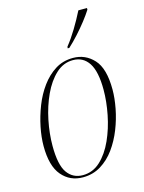

<svg xmlns="http://www.w3.org/2000/svg" viewBox="-116 -826 681 905"><g transform="rotate(-15 224.5 -373.0)"><path d="M175 10Q112 10 72.5 -36.5Q33 -83 33 -180Q33 -223 43 -272.5Q53 -322 72 -370.5Q91 -419 120 -458.5Q149 -498 187 -522Q225 -546 274 -546Q334 -546 375 -501.5Q416 -457 416 -354Q416 -312 406.5 -262.5Q397 -213 378 -165Q359 -117 330.5 -77.5Q302 -38 263 -14Q224 10 175 10ZM177 0Q226 0 263 -34.5Q300 -69 325 -124.5Q350 -180 362.5 -243.5Q375 -307 375 -364Q375 -453 348 -494.5Q321 -536 271 -536Q224 -536 187.5 -502Q151 -468 125.5 -413Q100 -358 87 -294Q74 -230 74 -170Q74 -77 101.5 -38.5Q129 0 177 0ZM263 -604Q288 -635 312.5 -675.5Q337 -716 357 -756H399V-748Q385 -726 364 -699Q343 -672 318 -644.5Q293 -617 270 -596H262Z"/></g></svg>

Font: Noto Serif Display Condensed ExtraLight
Style: Italic
Weight: 200
Width: 3
Italic angle: -12°
Designer: Monotype Design Team
Foundry: Monotype Imaging Inc.
Version: Version 2.009